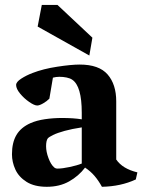

<svg xmlns="http://www.w3.org/2000/svg" viewBox="-20 -734 569 767"><path d="M102.1 -242.2Q126.5 -252.9 159.4 -257.8Q192.4 -262.7 227.5 -262.7Q273.9 -262.7 306.6 -257.3V-283.7Q306.6 -390.1 268.6 -415.5Q260.3 -421.4 246.3 -424.3Q232.4 -427.2 217.3 -427.2Q204.1 -427.2 191.4 -423.8L177.2 -339.8Q166.5 -329.1 151.9 -320.8Q137.2 -312.5 128.9 -312.5Q117.2 -312.5 96.7 -326.7Q76.2 -340.8 60.3 -360.1Q44.4 -379.4 44.4 -394.5Q44.4 -406.7 64.9 -419.9Q85.4 -433.1 109.9 -442.4Q152.8 -459 208.7 -467.5Q264.6 -476.1 298.3 -476.1Q375.5 -476.1 409.9 -436.5Q444.3 -397 444.3 -329.1V-96.7Q457.5 -77.6 478.3 -65.2Q499 -52.7 528.8 -45.4L522.5 -17.1Q462.9 10.7 387.2 12.2Q373.5 -12.7 357.7 -31.2Q341.8 -49.8 319.8 -64.5Q294.4 -30.8 256.1 -9.3Q217.8 12.2 167 12.2Q117.7 12.2 86.4 -7.3Q55.2 -26.9 41.5 -56.6Q27.8 -86.4 27.8 -117.7Q27.8 -164.6 45.7 -194.8Q63.5 -225.1 102.1 -242.2ZM210 -60.5Q229 -60.5 258.5 -66.9Q288.1 -73.2 306.6 -80.6V-225.1Q267.6 -219.2 238.3 -211.2Q209 -203.1 192.1 -194.8Q175.3 -186.5 170.9 -181.2Q164.1 -171.9 164.1 -149.9Q164.1 -127.9 173.6 -102.5Q183.1 -77.1 195.3 -66.4Q200.7 -60.5 210 -60.5ZM130.4 -627.9 147 -714.4H209.5L349.1 -583.5L336.9 -512.2Z"/></svg>

Font: Vesper Libre
Style: Bold
Weight: 700
Designer: Robert Keller & Kimya Gandhi
Foundry: Mota Italic
Version: Version 1.058